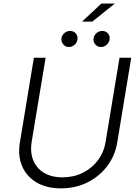

<svg xmlns="http://www.w3.org/2000/svg" viewBox="-20 -1054 784 1087"><path d="M656.6 -727.3H723L643.5 -245.7Q631 -171.5 586.6 -113.1Q542.3 -54.7 474.6 -21.1Q407 12.4 324.9 12.4Q243.3 12.4 186.8 -21.1Q130.3 -54.7 105.3 -113.1Q80.3 -171.5 92.3 -245.7L171.9 -727.3H238.3L159.1 -250.4Q149.9 -192.5 168 -147.2Q186.1 -101.9 228.5 -76Q271 -50.1 334.2 -50.1Q397.7 -50.1 449.4 -76Q501.1 -101.9 534.8 -147.2Q568.5 -192.5 577.8 -250.4ZM444.6 -931.8 554.3 -1034.1H630.7L502.8 -931.8ZM551.1 -788Q532 -788 519.2 -802.9Q506.4 -817.8 509.9 -838.1Q513.1 -855.8 527.3 -867.4Q541.5 -878.9 557.9 -878.9Q579.2 -878.9 591.6 -864.3Q604 -849.8 600.1 -828.8Q597.3 -812.5 583.6 -800.2Q570 -788 551.1 -788ZM369.3 -788Q350.1 -788 337.7 -803.3Q325.3 -818.5 328.1 -838.1Q331 -855.8 345.3 -867.4Q359.7 -878.9 376.1 -878.9Q397.4 -878.9 409.4 -864.5Q421.5 -850.1 418.3 -828.8Q415.8 -812.9 402 -800.4Q388.1 -788 369.3 -788Z"/></svg>

Font: Inter Light  BETA
Style: Italic
Weight: 300
Italic angle: 9.39999°
Designer: Rasmus Andersson
Foundry: rsms
Version: Version 3.011;git-f93a4a705